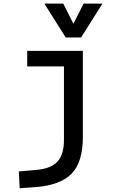

<svg xmlns="http://www.w3.org/2000/svg" viewBox="-20 -796 626 1051"><path d="M87.9 234.4 83 142.6 180.7 133.8Q259.3 127 294.7 88.1Q330.1 49.3 330.1 -30.3V-187.5H433.6V-45.9Q433.6 92.3 371.1 155.5Q308.6 218.8 170.9 228.5ZM128.9 -432.6V-517.6H337.9V-432.6ZM330.1 -170.9V-517.6H433.6V-170.9ZM339.8 -590.8 222.7 -776.4H326.2L386.7 -656.2H377L437.5 -776.4H541L423.8 -590.8Z"/></svg>

Font: Cascadia Code PL
Style: Regular
Weight: 400
Monospace: yes
Designer: Aaron Bell
Foundry: Saja Typeworks
Version: Version 2102.003